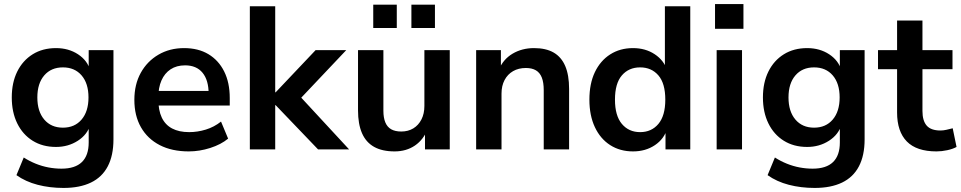

<svg xmlns="http://www.w3.org/2000/svg" viewBox="-20 -736 4733 946"><path d="M293 190Q225 190 165.5 174.5Q106 159 61 127L97 40Q125 58 156 70.5Q187 83 219 89Q251 95 283 95Q350 95 383.5 62.5Q417 30 417 -34V-124H426Q411 -73 363.5 -42.5Q316 -12 256 -12Q190 -12 141 -42.5Q92 -73 65 -128Q38 -183 38 -256Q38 -329 65 -383.5Q92 -438 141 -468.5Q190 -499 256 -499Q318 -499 364.5 -468.5Q411 -438 425 -388H417V-489H539V-49Q539 30 511 83.5Q483 137 428 163.5Q373 190 293 190ZM290 -107Q348 -107 382 -147Q416 -187 416 -256Q416 -325 382 -364.5Q348 -404 290 -404Q232 -404 198 -364.5Q164 -325 164 -256Q164 -187 198 -147Q232 -107 290 -107Z M910 10Q827 10 767 -21Q707 -52 674.5 -109Q642 -166 642 -244Q642 -320 673.5 -377Q705 -434 760.5 -466.5Q816 -499 887 -499Q957 -499 1007 -469Q1057 -439 1084.5 -384Q1112 -329 1112 -253V-216H743V-288H1024L1008 -273Q1008 -341 978 -377.5Q948 -414 892 -414Q850 -414 820.5 -394.5Q791 -375 775.5 -339.5Q760 -304 760 -255V-248Q760 -193 777 -157Q794 -121 828 -103Q862 -85 912 -85Q953 -85 994 -97.5Q1035 -110 1069 -137L1104 -53Q1069 -24 1016 -7Q963 10 910 10Z M1211 0V-705H1336V-281H1338L1535 -489H1686L1440 -229V-281L1700 0H1547L1338 -218H1336V0Z M1924 10Q1863 10 1823 -12.5Q1783 -35 1763.5 -80Q1744 -125 1744 -192V-489H1869V-190Q1869 -156 1878.5 -133Q1888 -110 1907.5 -99Q1927 -88 1957 -88Q1991 -88 2016.5 -103.5Q2042 -119 2056.5 -147.5Q2071 -176 2071 -214V-489H2196V0H2074V-102H2088Q2067 -48 2024.5 -19Q1982 10 1924 10ZM2007 -598V-713H2123V-598ZM1819 -598V-713H1935V-598Z M2326 0V-489H2448V-391H2437Q2459 -444 2505.5 -471.5Q2552 -499 2611 -499Q2670 -499 2708 -477Q2746 -455 2765 -410.5Q2784 -366 2784 -298V0H2659V-292Q2659 -330 2649.5 -354Q2640 -378 2620.5 -389.5Q2601 -401 2571 -401Q2535 -401 2508 -385.5Q2481 -370 2466 -341.5Q2451 -313 2451 -275V0Z M3099 10Q3035 10 2986.5 -21Q2938 -52 2911 -109.5Q2884 -167 2884 -245Q2884 -324 2911 -380.5Q2938 -437 2986.5 -468Q3035 -499 3099 -499Q3160 -499 3205.5 -469Q3251 -439 3267 -390H3256V-705H3381V0H3259V-104H3268Q3253 -52 3207 -21Q3161 10 3099 10ZM3134 -85Q3190 -85 3224 -125.5Q3258 -166 3258 -245Q3258 -325 3224 -364.5Q3190 -404 3134 -404Q3078 -404 3044 -364.5Q3010 -325 3010 -245Q3010 -166 3044 -125.5Q3078 -85 3134 -85Z M3503 -594V-716H3643V-594ZM3511 0V-489H3636V0Z M3994 190Q3926 190 3866.5 174.5Q3807 159 3762 127L3798 40Q3826 58 3857 70.5Q3888 83 3920 89Q3952 95 3984 95Q4051 95 4084.5 62.5Q4118 30 4118 -34V-124H4127Q4112 -73 4064.5 -42.5Q4017 -12 3957 -12Q3891 -12 3842 -42.5Q3793 -73 3766 -128Q3739 -183 3739 -256Q3739 -329 3766 -383.5Q3793 -438 3842 -468.5Q3891 -499 3957 -499Q4019 -499 4065.5 -468.5Q4112 -438 4126 -388H4118V-489H4240V-49Q4240 30 4212 83.5Q4184 137 4129 163.5Q4074 190 3994 190ZM3991 -107Q4049 -107 4083 -147Q4117 -187 4117 -256Q4117 -325 4083 -364.5Q4049 -404 3991 -404Q3933 -404 3899 -364.5Q3865 -325 3865 -256Q3865 -187 3899 -147Q3933 -107 3991 -107Z M4594 10Q4496 10 4448 -39Q4400 -88 4400 -182V-395H4306V-489H4400V-635H4525V-489H4673V-395H4525V-189Q4525 -141 4546 -117Q4567 -93 4614 -93Q4628 -93 4643 -96.5Q4658 -100 4674 -104L4693 -12Q4675 -2 4647.5 4Q4620 10 4594 10Z"/></svg>

Font: NunitoSans3
Style: Bold
Weight: 700
Designer: Vernon Adams
Foundry: Vernon Adams
Version: Version 3.101;gftools[0.9.27]